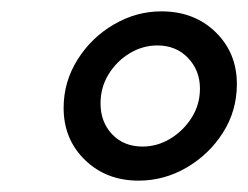

<svg xmlns="http://www.w3.org/2000/svg" viewBox="-20 -762 437 338"><path d="M397 -614Q397 -567 372.5 -528.5Q348 -490 308.5 -467Q269 -444 224 -444Q167 -444 129.5 -480.5Q92 -517 92 -572Q92 -618 116.5 -657Q141 -696 180.5 -719Q220 -742 264 -742Q322 -742 359.5 -705.5Q397 -669 397 -614ZM332 -606Q332 -638 311 -660Q290 -682 257 -682Q231 -682 208 -668Q185 -654 171 -631Q157 -608 157 -580Q157 -547 177.5 -525.5Q198 -504 231 -504Q257 -504 280 -518Q303 -532 317.5 -555Q332 -578 332 -606Z"/></svg>

Font: Rosario Medium
Style: Italic
Weight: 500
Italic angle: -8.05°
Version: Version 1.201